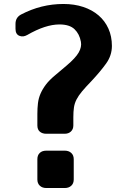

<svg xmlns="http://www.w3.org/2000/svg" viewBox="-20 -941 641 966"><path d="M440 -533Q411 -503 393 -481.5Q375 -460 365 -440.5Q355 -421 352 -400Q349 -379 349 -351V-310Q349 -291 337 -279.5Q325 -268 305 -268H213Q193 -268 180.5 -278.5Q168 -289 168 -310V-368Q168 -397 171 -422Q174 -447 184 -470Q194 -493 211 -515.5Q228 -538 257 -562L315 -611Q360 -649 376 -677Q392 -705 387 -731Q380 -770 355 -794Q330 -818 279 -818Q209 -818 117 -765Q96 -753 77 -761Q58 -769 58 -796V-821Q58 -853 86 -868Q187 -921 299 -921Q354 -921 399 -906Q444 -891 476 -863.5Q508 -836 525.5 -797Q543 -758 543 -710Q543 -662 514 -621.5Q485 -581 440 -533ZM213 5Q193 5 180.5 -6.5Q168 -18 168 -38V-140Q168 -160 180 -171.5Q192 -183 213 -183H306Q326 -183 338.5 -171.5Q351 -160 351 -140V-38Q351 -18 338.5 -6.5Q326 5 306 5Z"/></svg>

Font: OpenDyslexic3
Style: Bold
Weight: 700
Designer: Abelardo Gonzalez
Version: Version 1.000;PS 001.001;hotconv 1.0.56